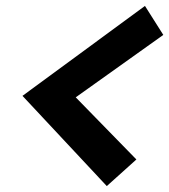

<svg xmlns="http://www.w3.org/2000/svg" viewBox="-20 -672 572 649"><path d="M341 -43 56 -348 470 -652 532 -554 236 -343 441 -133Z"/></svg>

Font: Red Hat Display Black
Style: Italic
Weight: 900
Italic angle: -12°
Designer: Pentagram / MCKL
Foundry: Pentagram / MCKL
Version: Version 1.003; Red Hat Display Black Italic